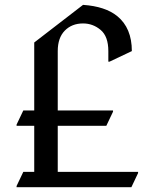

<svg xmlns="http://www.w3.org/2000/svg" viewBox="-20 -777 666 797"><path d="M48.8 0V-4.9L76.7 -63.5H122.1V-254.9H48.8V-259.8L76.7 -318.4H122.1V-600.6L324.7 -756.8Q417 -750.5 466.8 -710Q527.3 -660.6 527.3 -564.9L434.6 -521H429.7V-564.9Q429.7 -626 397.7 -652.8Q365.7 -679.7 324.7 -679.7Q278.3 -679.7 249 -649.9Q219.7 -620.1 219.7 -564.9V-318.4H449.2V-313.5L421.4 -254.9H219.7V-63.5H553.2V-58.6L525.4 0Z"/></svg>

Font: Nova Cut
Style: Book
Weight: 400
Version: Version 2.000